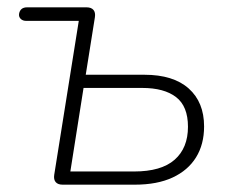

<svg xmlns="http://www.w3.org/2000/svg" viewBox="-20 -504 638 524"><path d="M348 0H151Q138 0 132 -7Q126 -14 128 -27L195 -447H52Q42 -447 36.5 -452.5Q31 -458 32 -466Q35 -484 54 -484H216Q229 -484 235 -477Q241 -470 239 -457L214 -300H374Q453 -300 495 -262.5Q537 -225 537 -159Q537 -110 515 -74.5Q493 -39 451 -19.5Q409 0 348 0ZM208 -264 172 -36H346Q420 -36 456.5 -68Q493 -100 493 -158Q493 -214 460.5 -239Q428 -264 368 -264Z"/></svg>

Font: Nunito Variable Extra Light
Style: Italic
Weight: 200
Italic angle: -9°
Designer: Vernon Adams
Foundry: Vernon Adams
Version: Version 3.602